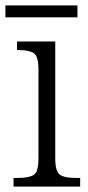

<svg xmlns="http://www.w3.org/2000/svg" viewBox="-26 -689 326 709"><path d="M24 0V-32H42Q82 -32 99 -43.5Q116 -55 116 -103V-432Q116 -480 99.5 -492Q83 -504 46 -504H37V-536H178V-105Q178 -56 195 -44Q212 -32 253 -32H270V0ZM-6 -625V-669H260V-625Z"/></svg>

Font: Noto Serif Hebrew SemiCondensed Light
Style: Regular
Weight: 300
Width: 4
Designer: Monotype Design Team
Foundry: Monotype Imaging Inc.
Version: Version 2.004; ttfautohint (v1.8.4.7-5d5b)